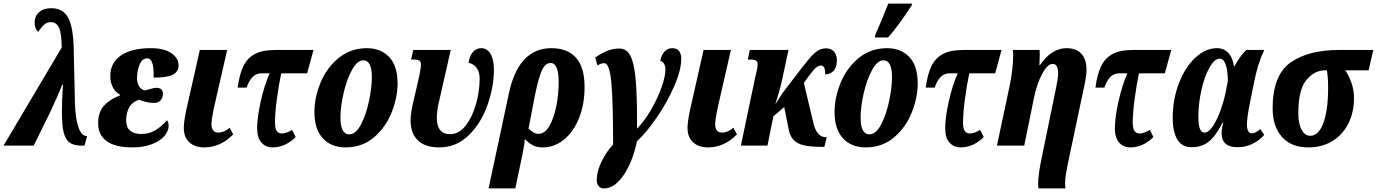

<svg xmlns="http://www.w3.org/2000/svg" viewBox="-37 -816 7716 1076"><path d="M309 -550Q308 -630 293.5 -661Q279 -692 247 -692Q226 -692 209.5 -677Q193 -662 177 -637Q157 -655 157 -689Q157 -725 182 -747.5Q207 -770 249 -770Q318 -770 346 -715Q374 -660 376 -542L383 -242Q385 -156 402 -105Q419 -54 447 -54H451L437 0H419Q383 0 360 -12.5Q337 -25 325 -57Q313 -89 311 -147L310 -190Q310 -258 316 -342H312Q303 -318 282.5 -271.5Q262 -225 245 -189L152 0H-17Z M513 -125Q513 -188 546 -224Q579 -260 635 -281L636 -285Q611 -298 596 -325.5Q581 -353 581 -389Q581 -464 640.5 -505Q700 -546 808 -546Q883 -546 923.5 -518Q964 -490 964 -449Q964 -415 932.5 -398Q901 -381 824 -381Q827 -489 789 -489Q759 -489 745 -453.5Q731 -418 731 -378Q731 -349 743.5 -331Q756 -313 776 -309Q785 -311 806 -317.5Q827 -324 840 -324Q857 -324 866.5 -315.5Q876 -307 876 -292Q876 -268 863 -253.5Q850 -239 824 -239Q804 -239 779.5 -245Q755 -251 744 -257Q705 -246 687.5 -215Q670 -184 670 -142Q670 -103 692 -84Q714 -65 755 -65Q799 -65 833.5 -86Q868 -107 899 -142Q908 -133 908 -110Q908 -82 884.5 -54Q861 -26 814.5 -8Q768 10 703 10Q609 10 561 -25Q513 -60 513 -125Z M993 -100Q993 -132 1007 -200L1083 -536H1236L1160 -203Q1148 -145 1148 -119Q1148 -97 1158 -85Q1168 -73 1185 -73Q1219 -73 1250 -100L1270 -63Q1199 10 1108 10Q1055 10 1024 -18.5Q993 -47 993 -100Z M1404 -98Q1404 -157 1424 -247Q1444 -337 1474 -405H1427Q1372 -405 1345 -325H1295Q1305 -401 1327.5 -446.5Q1350 -492 1392.5 -514Q1435 -536 1506 -536H1720L1684 -405H1539Q1525 -339 1514.5 -260.5Q1504 -182 1504 -128Q1504 -97 1513.5 -82.5Q1523 -68 1543 -68Q1567 -68 1600 -88L1620 -48Q1562 10 1490 10Q1452 10 1428 -17Q1404 -44 1404 -98Z M1725 -188Q1725 -269 1759 -352Q1793 -435 1860 -490.5Q1927 -546 2020 -546Q2096 -546 2143.5 -497Q2191 -448 2191 -349Q2191 -270 2158 -186.5Q2125 -103 2059 -46.5Q1993 10 1899 10Q1819 10 1772 -41Q1725 -92 1725 -188ZM2047 -383Q2047 -478 1999 -478Q1965 -478 1935.5 -424Q1906 -370 1888.5 -294Q1871 -218 1871 -158Q1871 -63 1920 -63Q1957 -63 1986 -118.5Q2015 -174 2031 -250.5Q2047 -327 2047 -383Z M2264 -141Q2264 -185 2282 -257L2312 -387Q2322 -434 2322 -455Q2322 -470 2314 -476Q2306 -482 2287 -482H2267L2279 -536H2489L2421 -236Q2411 -190 2411 -156Q2411 -64 2486 -64Q2535 -64 2572.5 -112Q2610 -160 2630.5 -232.5Q2651 -305 2651 -374Q2651 -414 2634 -436Q2617 -458 2589 -464Q2594 -502 2612.5 -524Q2631 -546 2660 -546Q2693 -546 2712 -514Q2731 -482 2731 -427Q2731 -331 2695.5 -229Q2660 -127 2590.5 -58.5Q2521 10 2425 10Q2344 10 2304 -30Q2264 -70 2264 -141Z M2815 -293Q2869 -546 3053 -546Q3143 -546 3191 -492.5Q3239 -439 3239 -329Q3239 -231 3208 -154Q3177 -77 3123.5 -33.5Q3070 10 3004 10Q2971 10 2949.5 -1.5Q2928 -13 2904 -37Q2903 -10 2891 49L2851 240H2701ZM3094 -358Q3094 -406 3083 -434.5Q3072 -463 3049 -463Q3016 -463 2996.5 -414Q2977 -365 2957 -262L2925 -96Q2940 -81 2953 -73.5Q2966 -66 2981 -66Q3016 -66 3041.5 -109.5Q3067 -153 3080.5 -220.5Q3094 -288 3094 -358Z M3307 194Q3307 146 3334 90Q3361 34 3399 -6Q3399 -234 3389.5 -348Q3380 -462 3349 -462Q3331 -462 3311 -449L3299 -494Q3333 -517 3365 -530.5Q3397 -544 3434 -544Q3476 -544 3497 -501.5Q3518 -459 3526 -365Q3534 -271 3533 -95Q3576 -139 3612.5 -202.5Q3649 -266 3670.5 -327Q3692 -388 3692 -426Q3692 -466 3663 -476Q3671 -511 3688.5 -528.5Q3706 -546 3731 -546Q3756 -546 3768.5 -530Q3781 -514 3781 -487Q3781 -423 3741 -332Q3701 -241 3642.5 -156Q3584 -71 3533 -25Q3507 95 3456.5 167.5Q3406 240 3348 240Q3328 240 3317.5 226.5Q3307 213 3307 194Z M3816 -100Q3816 -132 3830 -200L3906 -536H4059L3983 -203Q3971 -145 3971 -119Q3971 -97 3981 -85Q3991 -73 4008 -73Q4042 -73 4073 -100L4093 -63Q4022 10 3931 10Q3878 10 3847 -18.5Q3816 -47 3816 -100Z M4587 -399Q4588 -425 4582 -437Q4576 -449 4563 -449Q4545 -449 4522.5 -423.5Q4500 -398 4468 -351L4519 -137Q4537 -47 4592 -47H4596L4583 7H4571Q4505 7 4467 -2Q4429 -11 4408.5 -34Q4388 -57 4381 -100L4358 -216L4297 -164L4264 0H4115L4196 -386L4201 -406Q4209 -438 4209 -455Q4209 -470 4200.5 -476Q4192 -482 4173 -482H4154L4165 -536H4382L4341 -346Q4332 -308 4308 -231L4348 -294L4391 -350Q4396 -356 4399.5 -361.5Q4403 -367 4407 -371Q4467 -450 4494 -482.5Q4521 -515 4543 -530Q4565 -545 4591 -545Q4623 -545 4638 -526Q4653 -507 4653 -479Q4653 -403 4587 -399Z M4640 -188Q4640 -269 4674 -352Q4708 -435 4775 -490.5Q4842 -546 4935 -546Q5011 -546 5058.5 -497Q5106 -448 5106 -349Q5106 -270 5073 -186.5Q5040 -103 4974 -46.5Q4908 10 4814 10Q4734 10 4687 -41Q4640 -92 4640 -188ZM4962 -383Q4962 -478 4914 -478Q4880 -478 4850.5 -424Q4821 -370 4803.5 -294Q4786 -218 4786 -158Q4786 -63 4835 -63Q4872 -63 4901 -118.5Q4930 -174 4946 -250.5Q4962 -327 4962 -383ZM4868 -620Q4912 -720 4941 -796H5075L5071 -784Q4999 -673 4940 -606H4865Z M5260 -98Q5260 -157 5280 -247Q5300 -337 5330 -405H5283Q5228 -405 5201 -325H5151Q5161 -401 5183.5 -446.5Q5206 -492 5248.5 -514Q5291 -536 5362 -536H5576L5540 -405H5395Q5381 -339 5370.5 -260.5Q5360 -182 5360 -128Q5360 -97 5369.5 -82.5Q5379 -68 5399 -68Q5423 -68 5456 -88L5476 -48Q5418 10 5346 10Q5308 10 5284 -17Q5260 -44 5260 -98Z M5781 212Q5781 161 5803 58L5881 -322Q5885 -340 5889 -365Q5893 -390 5893 -404Q5893 -429 5886 -443.5Q5879 -458 5862 -458Q5834 -458 5804 -403Q5774 -348 5757 -265L5703 0H5550L5622 -339Q5630 -376 5635.5 -423Q5641 -470 5641 -507Q5641 -528 5640 -536H5789Q5790 -527 5790 -506Q5790 -485 5788 -451H5791Q5856 -546 5940 -546Q5994 -546 6023 -515Q6052 -484 6052 -424Q6052 -394 6039 -332L5954 70Q5943 121 5937.5 154Q5932 187 5932 211Q5932 223 5933 229.5Q5934 236 5934 240H5783Q5781 232 5781 212Z M6211 -98Q6211 -157 6231 -247Q6251 -337 6281 -405H6234Q6179 -405 6152 -325H6102Q6112 -401 6134.5 -446.5Q6157 -492 6199.5 -514Q6242 -536 6313 -536H6527L6491 -405H6346Q6332 -339 6321.5 -260.5Q6311 -182 6311 -128Q6311 -97 6320.5 -82.5Q6330 -68 6350 -68Q6374 -68 6407 -88L6427 -48Q6369 10 6297 10Q6259 10 6235 -17Q6211 -44 6211 -98Z M6535 -154Q6535 -258 6569.5 -348.5Q6604 -439 6661.5 -492.5Q6719 -546 6783 -546Q6822 -546 6847 -519Q6872 -492 6878 -444H6880Q6899 -476 6914.5 -498Q6930 -520 6948 -536H7048Q7027 -490 7014 -448Q7001 -406 6989 -345L6967 -236Q6951 -156 6951 -116Q6951 -95 6958 -82Q6965 -69 6977 -69Q6989 -69 7000 -74.5Q7011 -80 7026 -93L7048 -60Q7021 -29 6982.5 -10Q6944 9 6898 9Q6809 9 6809 -70Q6809 -97 6819 -129H6815Q6789 -81 6767 -52.5Q6745 -24 6714.5 -7.5Q6684 9 6641 9Q6586 9 6560.5 -35Q6535 -79 6535 -154ZM6831 -295 6844 -362Q6844 -419 6832.5 -453Q6821 -487 6798 -487Q6769 -487 6741 -437Q6713 -387 6696 -311.5Q6679 -236 6679 -165Q6679 -115 6687.5 -94Q6696 -73 6712 -73Q6738 -73 6762.5 -112Q6787 -151 6805 -203Q6823 -255 6831 -295Z M7095 -208Q7095 -394 7194.5 -465Q7294 -536 7467 -536H7659L7633 -422H7502Q7520 -397 7535.5 -355.5Q7551 -314 7551 -266Q7551 -187 7519.5 -124Q7488 -61 7430 -25.5Q7372 10 7295 10Q7199 10 7147 -49Q7095 -108 7095 -208ZM7406 -327Q7406 -382 7399 -422H7390Q7329 -422 7284 -367.5Q7239 -313 7239 -181Q7239 -122 7257.5 -88.5Q7276 -55 7306 -55Q7352 -55 7379 -125.5Q7406 -196 7406 -327Z"/></svg>

Font: Noto Serif CondExtraBold
Style: Italic
Weight: 800
Width: 3
Italic angle: -12°
Designer: Monotype Design Team
Foundry: Monotype Imaging Inc.
Version: Version 1.001